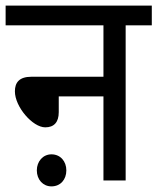

<svg xmlns="http://www.w3.org/2000/svg" viewBox="-20 -642 560 683"><path d="M0 -622V-552H348V-369H92C48 -369 33 -348 33 -317C33 -262 96 -189 141 -189C172 -189 189 -207 189 -243V-299H348V0H427V-552H520V-622ZM111 -36C111 -3 133 21 163 21C195 21 216 -3 216 -36C216 -68 195 -93 163 -93C133 -93 111 -68 111 -36Z"/></svg>

Font: Noto Sans Devanagari UI SemiCondensed
Style: Regular
Weight: 400
Width: 4
Designer: Jelle Bosma - Monotype Design Team
Foundry: Monotype Imaging Inc.
Version: Version 2.004